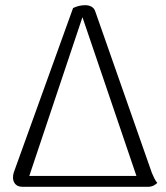

<svg xmlns="http://www.w3.org/2000/svg" viewBox="-20 -721 639 741"><path d="M67 0Q45 0 35.5 -15.5Q26 -31 33 -55L262 -690Q285 -701 309 -701Q323 -701 333.5 -695Q344 -689 348 -676L566 -54Q570 -44 575.5 -33Q581 -22 587 -15Q581 -9 572 -4.5Q563 0 550 0ZM85 -18 68 -42H535L514 -20L293 -670L303 -669Z"/></svg>

Font: Arima Thin Light
Style: Regular
Weight: 300
Version: Version 1.100